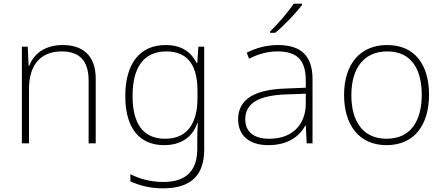

<svg xmlns="http://www.w3.org/2000/svg" viewBox="-20 -786 2440 1053"><path d="M100 0H139V-297C139 -437 208 -504 319 -504C413 -504 466 -456 466 -344V0H505V-355C505 -479 436 -539 325 -539C220 -539 164 -486 140 -425H137L132 -530H100Z M874 247C1038 247 1100 165 1100 33V-530H1068L1062 -440H1059C1029 -497 981 -539 888 -539C744 -539 667 -433 667 -259C667 -82 746 10 880 10C971 10 1035 -32 1062 -111H1065C1062 -73 1062 -49 1062 -15V28C1062 140 1012 212 875 212C807 212 742 194 695 169V209C743 230 800 247 874 247ZM886 -25C766 -25 707 -106 707 -260C707 -412 765 -504 892 -504C1019 -504 1063 -415 1063 -289V-246C1063 -133 1023 -25 886 -25Z M1461 -613V-606H1489C1541 -648 1603 -715 1636 -758V-766H1591C1563 -723 1503 -653 1461 -613ZM1452 10C1555 10 1621 -35 1654 -97H1657L1662 0H1694V-352C1694 -481 1630 -539 1504 -539C1441 -539 1385 -523 1333 -497L1346 -464C1401 -492 1451 -504 1502 -504C1605 -504 1657 -461 1657 -344V-305L1535 -300C1382 -293 1286 -245 1286 -132C1286 -44 1345 10 1452 10ZM1457 -25C1371 -25 1325 -64 1325 -132C1325 -226 1410 -262 1543 -268L1657 -272V-219C1657 -102 1583 -25 1457 -25Z M2100 10C2254 10 2333 -103 2333 -267C2333 -424 2260 -539 2104 -539C1957 -539 1867 -437 1867 -265C1867 -102 1948 10 2100 10ZM2100 -25C1970 -25 1907 -121 1907 -264C1907 -415 1978 -504 2104 -504C2240 -504 2293 -401 2293 -266C2293 -124 2233 -25 2100 -25Z"/></svg>

Font: Noto Sans Mono ExtraLight
Style: Regular
Weight: 200
Designer: Monotype Design Team
Foundry: Monotype Imaging Inc.
Version: Version 2.014